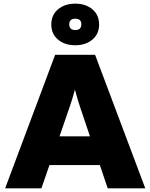

<svg xmlns="http://www.w3.org/2000/svg" viewBox="-20 -1028 821 1048"><path d="M8 0 281 -729H499L773 0H568L525 -127H250L206 0ZM360 -444 305 -284H471L417 -444Q410 -464 403.5 -486.5Q397 -509 389 -539Q381 -509 374 -486.5Q367 -464 360 -444ZM521 -894Q521 -843 484.5 -812Q448 -781 391 -781Q333 -781 296.5 -812Q260 -843 260 -894Q260 -946 296.5 -977Q333 -1008 391 -1008Q448 -1008 484.5 -977Q521 -946 521 -894ZM424 -895Q424 -926 391 -926Q358 -926 358 -895Q358 -864 391 -864Q424 -864 424 -895Z"/></svg>

Font: BDO Grotesk Black
Style: Regular
Weight: 900
Designer: Deni Anggara
Foundry: Lokal Container
Version: Version 2.000